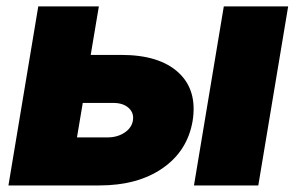

<svg xmlns="http://www.w3.org/2000/svg" viewBox="-20 -565 902 585"><path d="M256.4 -397.7H349.4Q465.6 -397.7 523.8 -343.9Q582 -290.1 566.8 -196Q551.1 -104.8 475.3 -52.4Q399.5 0 282.7 0H5.7L96.6 -545.5H281.2ZM232.2 -251.4 214.5 -146.3H306.8Q337.4 -146.3 359.2 -160.7Q381 -175.1 384.9 -197.4Q388.8 -221.2 371.8 -236.3Q354.8 -251.4 325.3 -251.4ZM571 0 661.9 -545.5H858L767 0Z"/></svg>

Font: Inter UI Black
Style: Italic
Weight: 900
Italic angle: -9.39999°
Designer: Rasmus Andersson
Foundry: rsms
Version: 3.2;8d6f07862